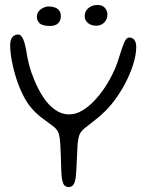

<svg xmlns="http://www.w3.org/2000/svg" viewBox="-20 -743 591 773"><path d="M257 10Q242 10 236.2 -1Q230.5 -12 228 -35Q227 -45.5 226.5 -60.5Q226 -75.5 225.5 -92.5L224.5 -126Q224 -142.5 223 -157Q222 -183.5 217.2 -202.8Q212.5 -222 191 -237Q168.5 -253 146.5 -270Q124.5 -287 107.5 -307Q88.5 -328.5 72.8 -360Q57 -391.5 45.5 -427.2Q34 -463 27.5 -498.2Q21 -533.5 21 -562Q21 -575.5 24.8 -584.8Q28.5 -594 36 -599Q43.5 -604 53.5 -604Q64 -604 72 -588Q80 -572 86 -537Q90 -509.5 97.5 -480.8Q105 -452 116.5 -425Q132 -386 153 -353.5Q174 -321 200.8 -301.8Q227.5 -282.5 258.5 -282.5Q286 -282.5 313 -299Q340 -315.5 364.5 -342.5Q397 -378 422.2 -424Q447.5 -470 459 -511Q472 -553.5 480.5 -572.8Q489 -592 500 -592Q509 -592 515.5 -587.5Q522 -583 525.2 -574.8Q528.5 -566.5 528.5 -555.5Q528.5 -526 518.5 -491.5Q508.5 -457 491.2 -421.5Q474 -386 451.5 -353.5Q429 -321 404.5 -296.5Q382.5 -274.5 359 -256.8Q335.5 -239 321 -227Q310.5 -218.5 305 -210.2Q299.5 -202 297 -191.2Q294.5 -180.5 292.5 -164.5Q292 -152 291 -134.5Q290 -117 289.2 -98.2Q288.5 -79.5 287.5 -61.5Q286.5 -43.5 285 -29.5Q282.5 -10.5 276 -0.2Q269.5 10 257 10ZM181 -638.5Q151.5 -638.5 140 -648.8Q128.5 -659 128.5 -676Q128.5 -694 144.2 -705.5Q160 -717 176 -717Q189 -717 200.2 -713.2Q211.5 -709.5 218.2 -700.8Q225 -692 225 -676.5Q225 -660.5 214.2 -649.5Q203.5 -638.5 181 -638.5ZM367 -639.5Q347 -639.5 334 -650.5Q321 -661.5 321 -677.5Q321 -698 336 -710.5Q351 -723 372.5 -723Q392.5 -723 402.5 -711.2Q412.5 -699.5 412.5 -684.5Q412.5 -666 400 -652.8Q387.5 -639.5 367 -639.5Z"/></svg>

Font: Gluten Thin ExtraLight
Style: Regular
Weight: 250
Version: Version 1.300